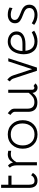

<svg xmlns="http://www.w3.org/2000/svg" viewBox="1316 -1980 675 3346"><g transform="rotate(-90 1653.0 -306.5)"><path d="M107 -498H265V-443H107V-143Q107 -92 122 -67Q137 -42 177 -42Q241 -42 272 -101L313 -71Q266 10 177 10Q52 10 52 -143V-624H107Z M405 -472 439 -505Q482 -473 494 -417Q521 -464 555 -486Q589 -508 641 -508Q657 -508 699 -500V-448Q667 -455 643 -455Q590 -455 558 -429Q524 -401 500 -357V0H445V-353Q445 -432 405 -472Z M984 -508Q1094 -508 1163 -435Q1232 -362 1232 -248Q1232 -134 1162.5 -62Q1093 10 983 10Q872 10 803.5 -62.5Q735 -135 735 -247Q735 -360 804 -434Q873 -508 984 -508ZM984 -456Q893 -456 842.5 -397.5Q792 -339 792 -248Q792 -156 844 -99Q896 -42 984 -42Q1073 -42 1124 -101Q1175 -160 1175 -252Q1175 -345 1123 -400.5Q1071 -456 984 -456Z M1323 -462 1353 -508Q1391 -480 1412 -453.5Q1433 -427 1433 -389V-164Q1433 -44 1545 -44Q1597 -44 1633 -68Q1669 -92 1709 -144V-500H1763V-79Q1763 -63 1774 -53.5Q1785 -44 1799 -44Q1817 -44 1827 -59L1873 -28Q1845 11 1800 11Q1761 11 1735.5 -14.5Q1710 -40 1708 -78Q1672 -32 1632.5 -12Q1593 8 1539 8Q1387 8 1378 -138V-389Q1378 -422 1323 -462Z M1907 -471 1936 -516Q1992 -480 2015 -408L2121 -84L2257 -499H2312L2149 0H2093L1956 -415Q1941 -452 1907 -471Z M2765 -90 2791 -48Q2705 10 2605 10Q2494 10 2437.5 -56Q2381 -122 2381 -230Q2381 -281 2393.5 -328.5Q2406 -376 2431.5 -417Q2457 -458 2501 -483Q2545 -508 2601 -508Q2677 -508 2728 -465.5Q2779 -423 2779 -354Q2779 -280 2720 -240Q2661 -200 2559 -200H2441Q2460 -42 2605 -42Q2673 -42 2765 -90ZM2438 -252H2559Q2723 -252 2723 -355Q2723 -405 2688.5 -432Q2654 -459 2604 -459Q2548 -459 2508.5 -423Q2469 -387 2453.5 -342Q2438 -297 2438 -252Z M2893 -48 2921 -90Q2993 -42 3069 -42Q3120 -42 3153.5 -64Q3187 -86 3187 -133Q3187 -164 3170.5 -184.5Q3154 -205 3118 -222Q3100 -231 3065.5 -243.5Q3031 -256 3010.5 -266Q2990 -276 2966.5 -291.5Q2943 -307 2932 -329.5Q2921 -352 2921 -382Q2921 -441 2963 -474.5Q3005 -508 3068 -508Q3146 -508 3196 -477L3185 -426Q3128 -456 3067 -456Q3025 -456 3002 -437.5Q2979 -419 2979 -388Q2979 -352 3009 -330Q3039 -308 3096 -286.5Q3153 -265 3176 -251Q3245 -210 3245 -134Q3245 -62 3192.5 -26Q3140 10 3064 10Q2967 10 2893 -48Z"/></g></svg>

Font: Bellota
Style: Regular
Weight: 400
Designer: Kemie Guaida
Foundry: Kemie Guaida
Version: Version 1.000;PS 002.000;hotconv 1.0.70;makeotf.lib2.5.58329